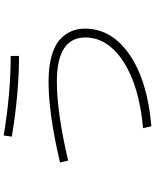

<svg xmlns="http://www.w3.org/2000/svg" viewBox="80 -885 840 1040"><g transform="rotate(-90 500.0 -365.0)"><path d="M140 -460Q404 -522 578 -522Q660 -522 718.5 -505Q777 -488 807.5 -459Q838 -430 851.5 -397Q865 -364 865 -325Q865 -180 723.5 -83Q582 14 336 35L326 -10Q555 -31 686 -116.5Q817 -202 817 -323Q817 -477 577 -477Q412 -477 150 -416ZM280 -721 286 -765Q514 -727 717 -727V-682Q514 -682 280 -721Z"/></g></svg>

Font: M PLUS 1p Light
Style: Regular
Weight: 300
Version: Version 1.061